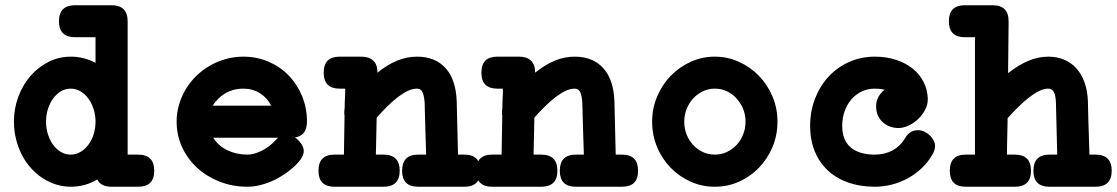

<svg xmlns="http://www.w3.org/2000/svg" viewBox="-20 -667 4264 733"><path d="M266.6 -524.9Q205.1 -524.9 205.1 -585.9Q205.1 -647 266.6 -647H405.8Q467.3 -647 467.3 -585.9V-76.7H507.3Q568.8 -76.7 568.8 -15.1Q568.8 45.9 507.3 45.9H405.8Q364.7 45.9 351.1 18.1Q305.7 45.9 250 45.9Q220.7 45.9 193.4 37.1Q166 28.3 141.8 12.5Q117.7 -3.4 97.7 -25.9Q77.6 -48.3 63.5 -75.9Q49.3 -103.5 41.3 -135.5Q33.2 -167.5 33.2 -202.6Q33.2 -253.4 50.3 -298.6Q67.4 -343.8 96.7 -377.4Q126 -411.1 165.5 -430.9Q205.1 -450.7 250 -450.7Q300.8 -450.7 344.7 -426.8V-524.9ZM250 -328.6Q230 -328.6 212.9 -318.6Q195.8 -308.6 183.1 -291.3Q170.4 -273.9 163.1 -251Q155.8 -228 155.8 -202.6Q155.8 -176.8 163.1 -153.8Q170.4 -130.9 183.1 -113.8Q195.8 -96.7 212.9 -86.7Q230 -76.7 250 -76.7Q269.5 -76.7 286.9 -86.7Q304.2 -96.7 317.1 -114Q330.1 -131.3 337.4 -154.1Q344.7 -176.8 344.7 -202.6Q344.7 -228 337.2 -251Q329.6 -273.9 316.9 -291.3Q304.2 -308.6 286.9 -318.6Q269.5 -328.6 250 -328.6Z M1031.7 -131.3Q1036.1 -136.7 1041.5 -141.1H794.4Q813 -110.4 847.9 -93.5Q882.8 -76.7 924.8 -76.7Q948.2 -76.7 977.8 -90.8Q1007.3 -105 1032.2 -131.8ZM1151.9 -202.6Q1151.9 -149.4 1106 -142.1Q1119.6 -132.8 1129.6 -118.7Q1139.6 -104.5 1139.6 -90.8Q1139.6 -74.7 1127.4 -58.1Q1115.2 -41.5 1098.1 -26.6Q1081.1 -11.7 1062 0.5Q1043 12.7 1029.3 19.5Q972.7 45.9 924.8 45.9Q868.2 45.9 818.8 26.6Q769.5 7.3 732.9 -26.1Q696.3 -59.6 675.3 -105Q654.3 -150.4 654.3 -202.6Q654.3 -236.3 663.6 -267.8Q672.9 -299.3 689.5 -326.9Q706.1 -354.5 729.5 -377.2Q752.9 -399.9 781.2 -416.3Q809.6 -432.6 842 -441.7Q874.5 -450.7 909.2 -450.7Q960.4 -450.7 1004.9 -431.6Q1049.3 -412.6 1081.8 -379.2Q1114.3 -345.7 1133.1 -300.5Q1151.9 -255.4 1151.9 -202.6ZM814.5 -291.5Q807.6 -284.7 802.2 -278.1Q796.9 -271.5 792.5 -263.7H1015.1Q999.5 -294.4 971.9 -311.5Q944.3 -328.6 909.2 -328.6Q852.5 -328.6 814.5 -291Z M1276.4 -328.6Q1215.8 -328.6 1215.8 -389.6Q1215.8 -450.7 1276.4 -450.7H1359.4Q1389.2 -450.7 1405.3 -435.3Q1421.4 -419.9 1420.9 -389.6Q1460.9 -421.4 1497.3 -436Q1533.7 -450.7 1571.8 -450.7Q1641.6 -450.7 1681.2 -406.7Q1720.7 -362.8 1723.6 -279.8L1728.5 -76.7H1752.9Q1814 -76.7 1814 -15.1Q1814 45.9 1752.9 45.9H1576.2Q1515.1 45.9 1515.1 -15.1Q1515.1 -76.7 1576.2 -76.7H1606.9Q1605.5 -127 1603.8 -176.3Q1602.1 -225.6 1601.1 -275.9Q1599.1 -302.7 1592.8 -315.7Q1586.4 -328.6 1571.8 -328.6Q1555.7 -328.6 1537.6 -320.3Q1519.5 -312 1500 -297.1Q1480.5 -282.2 1459.7 -262Q1439 -241.7 1418 -217.8Q1417.5 -197.8 1417.2 -181.2Q1417 -164.6 1416.5 -148.4Q1416 -132.3 1415.8 -115Q1415.5 -97.7 1415 -76.7H1444.3Q1505.9 -76.7 1505.9 -15.1Q1505.9 45.9 1444.3 45.9H1256.8Q1195.8 45.9 1195.8 -15.1Q1195.8 -76.7 1256.8 -76.7H1293Q1293.9 -114.3 1294.2 -151.1Q1294.4 -188 1295.4 -226.1Q1294.4 -229 1294.4 -231.7Q1294.4 -234.4 1294.4 -237.3V-239.3Q1294.4 -247.1 1295.9 -254.4Q1295.9 -266.6 1296.1 -274.9Q1296.4 -283.2 1296.9 -290.8Q1297.4 -298.3 1297.6 -306.9Q1297.9 -315.4 1297.9 -328.6Z M1878.4 -328.6Q1817.9 -328.6 1817.9 -389.6Q1817.9 -450.7 1878.4 -450.7H1961.4Q1991.2 -450.7 2007.3 -435.3Q2023.4 -419.9 2022.9 -389.6Q2063 -421.4 2099.4 -436Q2135.7 -450.7 2173.8 -450.7Q2243.7 -450.7 2283.2 -406.7Q2322.8 -362.8 2325.7 -279.8L2330.6 -76.7H2355Q2416 -76.7 2416 -15.1Q2416 45.9 2355 45.9H2178.2Q2117.2 45.9 2117.2 -15.1Q2117.2 -76.7 2178.2 -76.7H2209Q2207.5 -127 2205.8 -176.3Q2204.1 -225.6 2203.1 -275.9Q2201.2 -302.7 2194.8 -315.7Q2188.5 -328.6 2173.8 -328.6Q2157.7 -328.6 2139.6 -320.3Q2121.6 -312 2102.1 -297.1Q2082.5 -282.2 2061.8 -262Q2041 -241.7 2020 -217.8Q2019.5 -197.8 2019.3 -181.2Q2019 -164.6 2018.6 -148.4Q2018.1 -132.3 2017.8 -115Q2017.6 -97.7 2017.1 -76.7H2046.4Q2107.9 -76.7 2107.9 -15.1Q2107.9 45.9 2046.4 45.9H1858.9Q1797.9 45.9 1797.9 -15.1Q1797.9 -76.7 1858.9 -76.7H1895Q1896 -114.3 1896.2 -151.1Q1896.5 -188 1897.5 -226.1Q1896.5 -229 1896.5 -231.7Q1896.5 -234.4 1896.5 -237.3V-239.3Q1896.5 -247.1 1897.9 -254.4Q1897.9 -266.6 1898.2 -274.9Q1898.4 -283.2 1898.9 -290.8Q1899.4 -298.3 1899.7 -306.9Q1899.9 -315.4 1899.9 -328.6Z M2709 -450.7Q2757.8 -450.7 2801.3 -430.9Q2844.7 -411.1 2877.4 -377.4Q2910.2 -343.8 2929.2 -298.6Q2948.2 -253.4 2948.2 -202.6Q2948.2 -151.4 2929.4 -106.2Q2910.6 -61 2877.9 -27.1Q2845.2 6.8 2801.8 26.4Q2758.3 45.9 2709 45.9Q2659.7 45.9 2616.2 26.4Q2572.8 6.8 2540 -26.9Q2507.3 -60.5 2488.5 -105.7Q2469.7 -150.9 2469.7 -202.6Q2469.7 -253.4 2488.8 -298.6Q2507.8 -343.8 2540.5 -377.4Q2573.2 -411.1 2616.7 -430.9Q2660.2 -450.7 2709 -450.7ZM2791 -292.5Q2756.3 -328.6 2709 -328.6Q2685.1 -328.6 2663.8 -318.6Q2642.6 -308.6 2626.7 -291.5Q2610.8 -274.4 2601.6 -251.5Q2592.3 -228.5 2592.3 -202.6Q2592.3 -176.8 2601.1 -154.1Q2609.9 -131.3 2625.7 -114Q2641.6 -96.7 2662.8 -86.7Q2684.1 -76.7 2709 -76.7Q2733.4 -76.7 2754.9 -86.7Q2776.4 -96.7 2792.2 -113.8Q2808.1 -130.9 2817.1 -153.8Q2826.2 -176.8 2826.2 -202.6Q2826.2 -253.9 2790.5 -292.5Z M3434.6 -138.2Q3452.1 -169.9 3484.4 -169.9Q3497.6 -169.9 3509.3 -164.3Q3521 -158.7 3530 -149.9Q3539.1 -141.1 3544.4 -130.6Q3549.8 -120.1 3549.8 -110.4Q3549.8 -94.2 3540 -77.1V-77.6Q3523.4 -48.3 3499.3 -25.4Q3475.1 -2.4 3446.3 13.4Q3417.5 29.3 3385 37.6Q3352.5 45.9 3319.8 45.9Q3263.7 45.9 3218 29.8Q3172.4 13.7 3140.1 -16.6Q3107.9 -46.9 3090.3 -89.8Q3072.8 -132.8 3072.8 -186.5Q3072.8 -242.2 3091.6 -290.5Q3110.4 -338.9 3143.3 -374.5Q3176.3 -410.2 3221.7 -430.4Q3267.1 -450.7 3319.8 -450.7Q3365.2 -450.7 3402.1 -438.2Q3439 -425.8 3465.3 -404.3Q3491.7 -382.8 3506.3 -353.5Q3521 -324.2 3522 -290.5V-288.1Q3522 -267.6 3512 -248.3Q3502 -229 3486.3 -213.6Q3470.7 -198.2 3450.7 -188.5Q3430.7 -178.7 3411.1 -178.2Q3393.6 -178.2 3377.9 -183.8Q3362.3 -189.5 3350.3 -200.2Q3338.4 -210.9 3331.5 -226.3Q3324.7 -241.7 3324.7 -261.2Q3324.7 -280.8 3333.7 -297.1Q3342.8 -313.5 3357.4 -324.7Q3340.3 -328.6 3319.8 -328.6Q3292 -328.6 3269 -317.4Q3246.1 -306.2 3229.7 -286.9Q3213.4 -267.6 3204.3 -241.7Q3195.3 -215.8 3195.3 -186.5Q3195.3 -131.8 3227.8 -104.2Q3260.3 -76.7 3319.8 -76.7Q3357.9 -76.7 3387.7 -93Q3417.5 -109.4 3434.6 -138.2Z M3663.6 -524.9Q3602.5 -524.9 3602.5 -585.9Q3602.5 -647 3663.6 -647H3770Q3830.6 -647 3830.6 -585.4L3828.6 -387.7Q3868.2 -418.9 3906 -434.8Q3943.8 -450.7 3981.9 -450.7Q4015.1 -450.7 4042.5 -439.2Q4069.8 -427.7 4089.4 -406Q4108.9 -384.3 4120.4 -352.5Q4131.8 -320.8 4133.3 -280.3Q4133.8 -252 4134.5 -227.3Q4135.3 -202.6 4136 -178.7Q4136.7 -154.8 4137.5 -129.9Q4138.2 -105 4139.2 -76.7H4162.6Q4224.1 -76.7 4224.1 -15.1Q4224.1 45.9 4162.6 45.9H3986.3Q3925.3 45.9 3925.3 -15.1Q3925.3 -76.7 3986.3 -76.7H4016.1Q4015.1 -127 4013.7 -176.8Q4012.2 -226.6 4011.2 -276.9Q4010.3 -300.8 4003.7 -314.7Q3997.1 -328.6 3981.9 -328.6Q3965.8 -328.6 3947.5 -319.8Q3929.2 -311 3909.7 -295.9Q3890.1 -280.8 3869.1 -260.3Q3848.1 -239.7 3826.7 -215.8Q3826.7 -197.3 3826.2 -180.7Q3825.7 -164.1 3825.4 -147.7Q3825.2 -131.3 3824.7 -114.3Q3824.2 -97.2 3824.2 -76.7H3854.5Q3916 -76.7 3916 -15.1Q3916 45.9 3854.5 45.9H3667Q3606 45.9 3606 -15.1Q3606 -76.7 3667 -76.7H3702.1V-524.9Z"/></svg>

Font: Erica Type
Style: Bold
Weight: 700
Designer: Peter Wiegel
Foundry: Peter Wiegel
Version: Version 1.000 2010 initial release